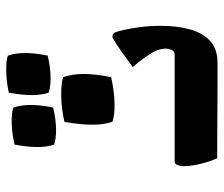

<svg xmlns="http://www.w3.org/2000/svg" viewBox="-72 -663 736 632"><g transform="rotate(-90 296.0 -347.0)"><path d="M80 -140Q120 -140 168 -140Q216 -140 265 -140Q314 -140 357.5 -140Q401 -140 432 -140Q444 -140 448 -151Q452 -162 452 -169Q452 -195 431.5 -225.5Q411 -256 391 -278Q414 -295 440 -313.5Q466 -332 489 -345Q498 -345 502 -341Q506 -337 507 -332Q516 -301 521.5 -262.5Q527 -224 527 -186Q527 -135 516 -92.5Q505 -50 478.5 -24.5Q452 1 405 1Q370 1 323 1Q276 1 228.5 0.5Q181 0 143.5 0Q106 0 91 0Q86 -11 79.5 -30.5Q73 -50 69 -71.5Q65 -93 65 -110Q65 -120 68.5 -130Q72 -140 80 -140ZM358 -507Q368 -479 368.5 -441.5Q369 -404 358 -349Q312 -339 273 -338Q234 -337 211 -345Q192 -399 211 -503Q255 -513 297 -513.5Q339 -514 358 -507ZM429 -689Q437 -665 437.5 -634Q438 -603 429 -558Q391 -549 358.5 -548.5Q326 -548 307 -555Q291 -600 307 -686Q344 -694 378.5 -694.5Q413 -695 429 -689ZM258 -671Q266 -647 266.5 -616Q267 -585 258 -540Q220 -531 187.5 -530.5Q155 -530 136 -537Q120 -582 136 -667Q173 -676 207.5 -676.5Q242 -677 258 -671Z"/></g></svg>

Font: Ruwudu
Style: Bold
Weight: 700
Designer: Becca Hirsbrunner Spalinger
Foundry: SIL International
Version: Version 3.000